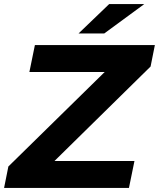

<svg xmlns="http://www.w3.org/2000/svg" viewBox="-37 -921 779 941"><path d="M701 -595 230 -132H622L595 0H-17L4 -105L476 -568H107L134 -700H722ZM498 -901H670L474 -757H348Z"/></svg>

Font: Idrija
Style: Bold Italic
Weight: 700
Italic angle: -11.3°
Designer: Julieta Ulanovsky
Foundry: Julieta Ulanovsky
Version: Version 7.200